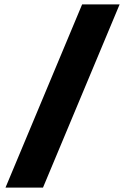

<svg xmlns="http://www.w3.org/2000/svg" viewBox="-20 -770 567 870"><path d="M4.9 80.1 352.1 -750H522L174.8 80.1Z"/></svg>

Font: TASA Explorer
Style: Regular
Weight: 900
Designer: Weizhong Zhang
Foundry: Local Remote
Version: Version 1.000;Glyphs 3.1.2 (3151)